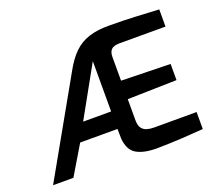

<svg xmlns="http://www.w3.org/2000/svg" viewBox="-123 -908 1222 1083"><g transform="rotate(-20 487.5 -366.5)"><path d="M645 5Q566 5 523 -20.5Q480 -46 474 -115L473 -174H249L145 0H23L343 -567Q377 -630 416 -668Q455 -706 507 -722.5Q559 -739 629 -738Q713 -738 790.5 -734Q868 -730 925 -727V-624H650Q614 -624 599.5 -609.5Q585 -595 585 -565V-423L880 -416V-319L585 -312V-185Q585 -155 596 -139Q607 -123 626 -117Q645 -111 668 -111H925V-9Q862 -4 793 0Q724 4 645 5ZM305 -279H473V-581Z"/></g></svg>

Font: Exo Thin SemiBold
Style: Regular
Weight: 600
Version: Version 2.000